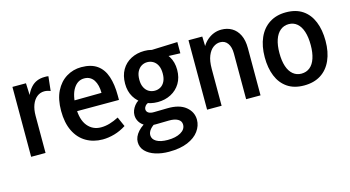

<svg xmlns="http://www.w3.org/2000/svg" viewBox="-87 -930 2773 1520"><g transform="rotate(-15 1299.5 -169.5)"><path d="M74 0V-573H185L192 -405H166Q185 -489 227.5 -536Q270 -583 340 -583Q348 -583 355.5 -583Q363 -583 371 -581L358 -463Q332 -474 308 -474Q274 -474 247.5 -453Q221 -432 206.5 -394Q192 -356 192 -304V0Z M658 14Q582 14 522.5 -21Q463 -56 430 -124Q397 -192 397 -289Q397 -385 429.5 -450Q462 -515 517.5 -549Q573 -583 640 -583Q720 -583 769 -548.5Q818 -514 840 -448Q862 -382 862 -292V-255H463L465 -342L743 -345Q743 -377 736.5 -403.5Q730 -430 717.5 -449.5Q705 -469 685.5 -480Q666 -491 639 -491Q585 -491 551.5 -438Q518 -385 518 -285Q518 -185 560 -133.5Q602 -82 670 -82Q706 -82 741.5 -92.5Q777 -103 816 -123L851 -44Q804 -14 754.5 0Q705 14 658 14Z M1251 -368Q1251 -408 1238 -434Q1225 -460 1203 -473Q1181 -486 1155 -486Q1129 -486 1107.5 -473Q1086 -460 1072.5 -434Q1059 -408 1059 -367Q1059 -329 1072.5 -303Q1086 -277 1108 -264.5Q1130 -252 1156 -252Q1182 -252 1203.5 -264.5Q1225 -277 1238 -303Q1251 -329 1251 -368ZM1369 -367Q1369 -303 1341 -256.5Q1313 -210 1264.5 -184.5Q1216 -159 1156 -159Q1095 -159 1046.5 -184.5Q998 -210 970 -256.5Q942 -303 942 -366Q942 -432 969.5 -479.5Q997 -527 1046 -552.5Q1095 -578 1156 -578Q1215 -578 1263 -551Q1311 -524 1340 -477Q1369 -430 1369 -367ZM1427 -578V-486L1258 -492L1156 -568ZM1062 -49 1106 -11Q1068 8 1048.5 31.5Q1029 55 1029 79Q1029 112 1062 131.5Q1095 151 1154 151Q1220 151 1261 127.5Q1302 104 1302 65Q1302 35 1274.5 19.5Q1247 4 1200 5L1093 7Q1046 8 1014 -8Q982 -24 965.5 -50Q949 -76 949 -106Q949 -145 977.5 -182Q1006 -219 1065 -235L1082 -175Q1063 -167 1053.5 -154Q1044 -141 1044 -130Q1044 -110 1060.5 -99.5Q1077 -89 1107 -90L1214 -92Q1313 -94 1365.5 -51Q1418 -8 1418 56Q1418 105 1386.5 148.5Q1355 192 1293 218Q1231 244 1139 244Q1079 244 1029 228Q979 212 949 181Q919 150 919 106Q919 63 955 22.5Q991 -18 1062 -49Z M1836 0V-375Q1836 -428 1814 -458.5Q1792 -489 1753 -489Q1723 -489 1696 -469.5Q1669 -450 1652 -409Q1635 -368 1635 -302V0H1516V-569H1629L1634 -405H1597Q1620 -495 1672 -539Q1724 -583 1788 -583Q1836 -583 1873.5 -561Q1911 -539 1932.5 -495.5Q1954 -452 1954 -387V0Z M2441 -282Q2441 -347 2426 -393Q2411 -439 2382.5 -463Q2354 -487 2314 -487Q2275 -487 2245.5 -463Q2216 -439 2200.5 -393.5Q2185 -348 2185 -284Q2185 -220 2200 -175Q2215 -130 2244 -106Q2273 -82 2312 -82Q2353 -82 2382 -105.5Q2411 -129 2426 -174.5Q2441 -220 2441 -282ZM2563 -284Q2563 -193 2533 -125.5Q2503 -58 2446.5 -22Q2390 14 2309 14Q2227 14 2172.5 -23.5Q2118 -61 2091 -127.5Q2064 -194 2064 -282Q2064 -373 2094 -441Q2124 -509 2181 -546Q2238 -583 2317 -583Q2399 -583 2453.5 -546Q2508 -509 2535.5 -441.5Q2563 -374 2563 -284Z"/></g></svg>

Font: Yaldevi ExtraLight SemiBold
Style: Regular
Weight: 600
Version: Version 1.100